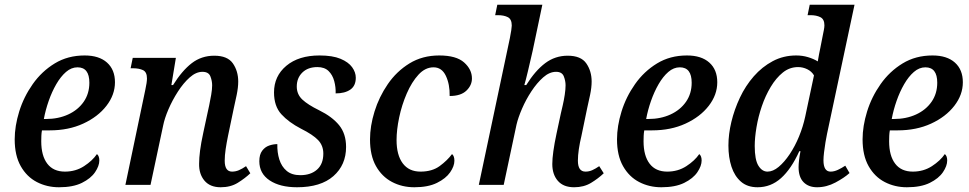

<svg xmlns="http://www.w3.org/2000/svg" viewBox="-20 -780 4088 810"><path d="M229 10Q178 10 135.5 -12Q93 -34 67.5 -79Q42 -124 42 -192Q42 -248 61 -309.5Q80 -371 118 -425Q156 -479 211 -512.5Q266 -546 337 -546Q398 -546 431.5 -516Q465 -486 465 -433Q465 -380 429 -333.5Q393 -287 331 -258.5Q269 -230 190 -230H157Q155 -219 154.5 -207Q154 -195 154 -184Q154 -123 179.5 -89.5Q205 -56 254 -56Q299 -56 334.5 -79Q370 -102 389 -130Q399 -122 399 -103Q399 -80 381 -53.5Q363 -27 325.5 -8.5Q288 10 229 10ZM174 -278Q226 -278 267.5 -297Q309 -316 333 -350.5Q357 -385 357 -431Q357 -496 307 -496Q281 -496 258.5 -476.5Q236 -457 217.5 -425Q199 -393 185.5 -354.5Q172 -316 165 -278Z M911 10Q866 10 842.5 -18Q819 -46 820 -90Q820 -113 824 -144.5Q828 -176 838 -222L855 -301Q858 -314 862.5 -335.5Q867 -357 871 -380Q875 -403 875 -420Q875 -439 867.5 -458Q860 -477 834 -477Q807 -477 780.5 -453.5Q754 -430 730.5 -393.5Q707 -357 690.5 -318.5Q674 -280 668 -249L615 0H509L593 -401Q600 -433 600 -449Q600 -476 583.5 -484Q567 -492 541 -492H531L540 -536H722L703 -421H710Q748 -482 789 -513.5Q830 -545 884 -545Q940 -545 962.5 -512.5Q985 -480 985 -436Q985 -411 978.5 -379.5Q972 -348 966 -322L942 -207Q936 -178 932 -151Q928 -124 928 -102Q928 -56 959 -56Q974 -56 988 -62Q1002 -68 1018 -79L1036 -49Q1014 -28 983.5 -9Q953 10 911 10Z M1233 10Q1161 10 1117.5 -19Q1074 -48 1074 -100Q1074 -128 1086 -144Q1098 -160 1115.5 -166Q1133 -172 1150 -172Q1149 -137 1158.5 -107Q1168 -77 1189.5 -59Q1211 -41 1247 -41Q1291 -41 1317.5 -64.5Q1344 -88 1344 -132Q1344 -166 1322 -189Q1300 -212 1250 -237Q1198 -264 1167 -298Q1136 -332 1136 -390Q1136 -459 1188 -502.5Q1240 -546 1328 -546Q1383 -546 1416.5 -532Q1450 -518 1465.5 -496.5Q1481 -475 1481 -452Q1481 -418 1458 -402Q1435 -386 1396 -386Q1397 -412 1390 -438Q1383 -464 1366 -480.5Q1349 -497 1319 -497Q1279 -497 1255.5 -474Q1232 -451 1232 -415Q1232 -382 1255.5 -360Q1279 -338 1326 -315Q1381 -288 1410.5 -252Q1440 -216 1440 -160Q1440 -84 1386.5 -37Q1333 10 1233 10Z M1728 10Q1676 10 1633.5 -12.5Q1591 -35 1566 -79.5Q1541 -124 1541 -192Q1541 -248 1560 -309.5Q1579 -371 1616 -425Q1653 -479 1707.5 -512.5Q1762 -546 1833 -546Q1905 -546 1938 -516.5Q1971 -487 1971 -449Q1971 -420 1947.5 -397.5Q1924 -375 1877 -375Q1878 -424 1861 -460Q1844 -496 1809 -496Q1774 -496 1745.5 -465Q1717 -434 1696 -385.5Q1675 -337 1664 -284.5Q1653 -232 1653 -189Q1653 -126 1679 -91Q1705 -56 1754 -56Q1803 -56 1835 -79.5Q1867 -103 1887 -130Q1897 -122 1897 -102Q1897 -79 1879 -53Q1861 -27 1823.5 -8.5Q1786 10 1728 10Z M2402 10Q2357 10 2333.5 -17Q2310 -44 2310 -88Q2310 -110 2314.5 -142.5Q2319 -175 2328 -217L2346 -301Q2349 -314 2354 -335.5Q2359 -357 2362.5 -380Q2366 -403 2366 -420Q2366 -439 2358.5 -458Q2351 -477 2326 -477Q2298 -477 2271.5 -453.5Q2245 -430 2222 -395Q2199 -360 2182.5 -322Q2166 -284 2159 -254L2105 0H2000L2131 -619Q2139 -660 2139 -672Q2139 -699 2122.5 -707.5Q2106 -716 2080 -716H2069L2078 -760H2268L2227 -565Q2217 -521 2207.5 -481Q2198 -441 2192 -421H2200Q2238 -482 2280 -513.5Q2322 -545 2375 -545Q2431 -545 2453.5 -512.5Q2476 -480 2476 -436Q2476 -411 2469.5 -380Q2463 -349 2457 -323L2433 -207Q2426 -178 2422 -151Q2418 -124 2418 -102Q2418 -56 2450 -56Q2465 -56 2478.5 -62Q2492 -68 2508 -79L2527 -49Q2504 -27 2473.5 -8.5Q2443 10 2402 10Z M2770 10Q2719 10 2676.5 -12Q2634 -34 2608.5 -79Q2583 -124 2583 -192Q2583 -248 2602 -309.5Q2621 -371 2659 -425Q2697 -479 2752 -512.5Q2807 -546 2878 -546Q2939 -546 2972.5 -516Q3006 -486 3006 -433Q3006 -380 2970 -333.5Q2934 -287 2872 -258.5Q2810 -230 2731 -230H2698Q2696 -219 2695.5 -207Q2695 -195 2695 -184Q2695 -123 2720.5 -89.5Q2746 -56 2795 -56Q2840 -56 2875.5 -79Q2911 -102 2930 -130Q2940 -122 2940 -103Q2940 -80 2922 -53.5Q2904 -27 2866.5 -8.5Q2829 10 2770 10ZM2715 -278Q2767 -278 2808.5 -297Q2850 -316 2874 -350.5Q2898 -385 2898 -431Q2898 -496 2848 -496Q2822 -496 2799.5 -476.5Q2777 -457 2758.5 -425Q2740 -393 2726.5 -354.5Q2713 -316 2706 -278Z M3176 10Q3133 10 3106 -13.5Q3079 -37 3066 -76.5Q3053 -116 3053 -166Q3053 -214 3065.5 -266Q3078 -318 3101.5 -368Q3125 -418 3160 -458Q3195 -498 3240 -522Q3285 -546 3339 -546Q3365 -546 3388.5 -539Q3412 -532 3430 -521Q3432 -534 3435.5 -552Q3439 -570 3441 -579L3450 -625Q3453 -640 3455.5 -652.5Q3458 -665 3458 -673Q3458 -699 3441 -707.5Q3424 -716 3399 -716H3387L3396 -760H3585L3469 -215Q3466 -201 3462.5 -180Q3459 -159 3456.5 -138Q3454 -117 3454 -104Q3454 -56 3484 -56Q3499 -56 3515 -63.5Q3531 -71 3546 -81L3564 -50Q3542 -30 3504.5 -10Q3467 10 3427 10Q3391 10 3370 -11.5Q3349 -33 3349 -75Q3349 -87 3351 -104.5Q3353 -122 3357 -142H3352Q3318 -67 3275 -28.5Q3232 10 3176 10ZM3218 -56Q3241 -56 3265 -76Q3289 -96 3311.5 -129.5Q3334 -163 3351 -204.5Q3368 -246 3377 -288L3414 -462Q3404 -479 3385.5 -488Q3367 -497 3347 -497Q3311 -497 3282.5 -474Q3254 -451 3231.5 -413.5Q3209 -376 3194 -332Q3179 -288 3171.5 -243.5Q3164 -199 3164 -164Q3164 -106 3179.5 -81Q3195 -56 3218 -56Z M3806 10Q3755 10 3712.5 -12Q3670 -34 3644.5 -79Q3619 -124 3619 -192Q3619 -248 3638 -309.5Q3657 -371 3695 -425Q3733 -479 3788 -512.5Q3843 -546 3914 -546Q3975 -546 4008.5 -516Q4042 -486 4042 -433Q4042 -380 4006 -333.5Q3970 -287 3908 -258.5Q3846 -230 3767 -230H3734Q3732 -219 3731.5 -207Q3731 -195 3731 -184Q3731 -123 3756.5 -89.5Q3782 -56 3831 -56Q3876 -56 3911.5 -79Q3947 -102 3966 -130Q3976 -122 3976 -103Q3976 -80 3958 -53.5Q3940 -27 3902.5 -8.5Q3865 10 3806 10ZM3751 -278Q3803 -278 3844.5 -297Q3886 -316 3910 -350.5Q3934 -385 3934 -431Q3934 -496 3884 -496Q3858 -496 3835.5 -476.5Q3813 -457 3794.5 -425Q3776 -393 3762.5 -354.5Q3749 -316 3742 -278Z"/></svg>

Font: Noto Serif SemiCondensed Medium
Style: Italic
Weight: 500
Width: 4
Italic angle: -12°
Designer: Monotype Design Team
Foundry: Monotype Imaging Inc.
Version: Version 2.013